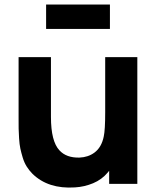

<svg xmlns="http://www.w3.org/2000/svg" viewBox="-20 -816 702 852"><path d="M467.8 -795.9V-687.5H184.6V-795.9ZM446.8 -562.5H589.4V0H464.4V-58.1Q460.4 -54.2 457.5 -49.8Q431.6 -19 393.1 -2.9Q354.5 13.2 312.5 15.6Q193.8 23.4 124 -44.9Q109.4 -59.6 98.4 -77.1Q87.4 -94.7 80.8 -116.7Q74.2 -138.7 70.3 -156.7Q66.4 -174.8 64.7 -202.1Q63 -229.5 62.7 -245.4Q62.5 -261.2 62.5 -290.5V-562.5H206.1V-296.9Q206.1 -189 243.7 -148.9Q274.4 -115.2 332.5 -116.7Q371.1 -118.2 398.9 -138.7Q430.7 -162.1 440.4 -210.4Q446.8 -239.7 446.8 -317.9Z"/></svg>

Font: Manrope3 ExtraBold
Style: Bold
Weight: 800
Width: 4
Designer: Mikhail Sharanda
Foundry: Mikhail Sharanda
Version: Version 3.000;PS 003.000;hotconv 1.0.88;makeotf.lib2.5.64775